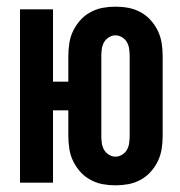

<svg xmlns="http://www.w3.org/2000/svg" viewBox="-20 -548 540 576"><path d="M326 8Q307 8 288 4.5Q269 1 251.5 -8.5Q234 -18 221 -32.5Q208 -47 199.5 -64.5Q191 -82 188 -101.5Q185 -121 185 -140V-217H139V0H40V-520H139V-303H185V-380Q185 -399 188 -418.5Q191 -438 199.5 -455.5Q208 -473 221 -487.5Q234 -502 251.5 -511.5Q269 -521 288 -524.5Q307 -528 326 -528Q346 -528 365 -524.5Q384 -521 401.5 -511.5Q419 -502 432 -487.5Q445 -473 453.5 -455.5Q462 -438 465 -418.5Q468 -399 468 -380V-140Q468 -121 465 -101.5Q462 -82 453.5 -64.5Q445 -47 432 -32.5Q419 -18 401.5 -8.5Q384 1 365 4.5Q346 8 326 8ZM326 -78Q337 -78 346.5 -84Q356 -90 361 -99Q366 -108 367.5 -118.5Q369 -129 369 -140V-380Q369 -391 367.5 -401.5Q366 -412 361 -421Q356 -430 346.5 -436Q337 -442 326 -442Q316 -442 306.5 -436Q297 -430 292 -421Q287 -412 285.5 -401.5Q284 -391 284 -380V-140Q284 -129 285.5 -118.5Q287 -108 292 -99Q297 -90 306.5 -84Q316 -78 326 -78Z"/></svg>

Font: Iosevka SS18 Semibold
Style: Regular
Weight: 600
Monospace: yes
Designer: Belleve Invis
Foundry: Belleve Invis
Version: Version 25.1.1; ttfautohint (v1.8.4)